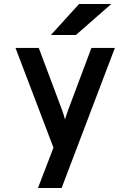

<svg xmlns="http://www.w3.org/2000/svg" viewBox="-20 -752 656 966"><path d="M171 194 249 -9 58 -511H175L292 -199Q296 -188 300 -175.5Q304 -163 307 -151Q311 -164 315 -176Q319 -188 323 -199L440 -511H558L290 194ZM236 -576 378 -732H540L362 -576Z"/></svg>

Font: Overpass Mono Light
Style: Regular
Weight: 300
Monospace: yes
Designer: Delve Withrington, Dave Bailey
Foundry: Delve Fonts LLC
Version: Version 4.000